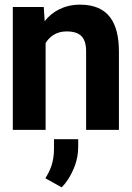

<svg xmlns="http://www.w3.org/2000/svg" viewBox="-20 -558 569 825"><path d="M35 0H176V-373C193 -401 222 -423 266 -423C325 -423 350 -397 350 -337V0H491V-336C491 -460 446 -538 324 -538C255 -538 204 -508 172 -467L168 -528H35ZM175 208 245 247C255 237 264 226 273 212C295 177 316 130 316 75V40H212V82C212 138 196 174 175 208Z"/></svg>

Font: Asimov Pro
Style: Bd
Weight: 700
Designer: Google
Version: Version 2.000980; 2014